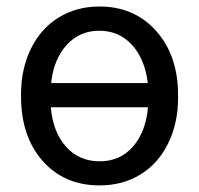

<svg xmlns="http://www.w3.org/2000/svg" viewBox="-20 -558 608 588"><path d="M44.4 -269Q44.4 -346.7 74.5 -408.4Q104.5 -470.2 159.4 -504.2Q214.4 -538.1 284.2 -538.1Q387.7 -538.1 453.6 -468.3Q519.5 -398.4 524.9 -286.6L525.4 -258.3Q525.4 -181.2 495.1 -119.1Q464.8 -57.1 410.2 -23.7Q355.5 9.8 285.2 9.8Q176.8 9.8 110.6 -65.2Q44.4 -140.1 44.4 -262.7ZM433.1 -229.5H135.7Q142.1 -153.8 182.1 -108.9Q222.2 -64 285.2 -64Q348.1 -64 387.5 -109.4Q426.8 -154.8 433.1 -229.5ZM284.2 -463.9Q223.1 -463.9 183.6 -419.7Q144 -375.5 136.7 -303.7H432.6Q423.8 -377.4 384 -420.7Q344.2 -463.9 284.2 -463.9Z"/></svg>

Font: APIMedia Roboto
Style: Regular
Weight: 400
Designer: Google
Version: Version 2.137; 2017